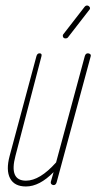

<svg xmlns="http://www.w3.org/2000/svg" viewBox="-20 -670 349 695"><path d="M74 5Q32 5 16.5 -24.5Q1 -54 15 -106L112 -467Q115 -477 123 -477Q133 -477 130 -466L36 -106Q12 -16 74 -16Q124 -16 183 -82L287 -467Q290 -477 298 -477Q303 -477 306.5 -474Q310 -471 308 -465L185 -10Q182 0 174 0Q170 0 166.5 -3Q163 -6 164 -12L174 -47Q123 5 74 5ZM217 -531Q210 -531 208 -537Q206 -543 210 -547L286 -645Q290 -650 295 -650Q301 -650 304.5 -644.5Q308 -639 303 -634L227 -536Q224 -531 217 -531Z"/></svg>

Font: Zen Loop
Style: Italic
Weight: 400
Italic angle: -15°
Designer: Yoshimichi Ohira
Foundry: A-1 Corp ZenFonts
Version: Version 1.000; ttfautohint (v1.8.3)